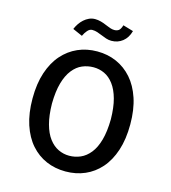

<svg xmlns="http://www.w3.org/2000/svg" viewBox="-132 -1027 1013 1138"><g transform="rotate(15 375.0 -458.0)"><path d="M674.8 -363.3Q674.8 -272.5 651.9 -203.1Q628.9 -133.8 588.4 -87.9Q547.9 -42 493.7 -18.6Q439.5 4.9 375 4.9Q310.5 4.9 256.3 -18.6Q202.1 -42 161.6 -87.9Q121.1 -133.8 98.1 -203.1Q75.2 -272.5 75.2 -363.3Q75.2 -454.1 98.1 -522.9Q121.1 -591.8 161.6 -637.7Q202.1 -683.6 256.3 -707.5Q310.5 -731.4 375 -731.4Q439.5 -731.4 493.7 -707.5Q547.9 -683.6 588.4 -637.7Q628.9 -591.8 651.9 -522.9Q674.8 -454.1 674.8 -363.3ZM372.1 -90.8Q408.2 -90.8 440.9 -105Q473.6 -119.1 499.5 -151.4Q525.4 -183.6 540 -235.8Q554.7 -288.1 555.7 -363.3Q554.7 -436.5 540.5 -487.8Q526.4 -539.1 501.5 -572.3Q476.6 -605.5 444.8 -620.1Q413.1 -634.8 377.9 -634.8Q341.8 -634.8 309.1 -621.1Q276.4 -607.4 250.5 -574.7Q224.6 -542 210 -490.2Q195.3 -438.5 194.3 -363.3Q195.3 -290 209.5 -238.3Q223.6 -186.5 248.5 -153.8Q273.4 -121.1 305.2 -106Q336.9 -90.8 372.1 -90.8ZM202.1 -823.2Q209 -839.8 219.7 -856Q230.5 -872.1 244.6 -884.8Q258.8 -897.5 275.9 -905.3Q293 -913.1 312.5 -913.1Q330.1 -913.1 348.1 -908.2Q366.2 -903.3 381.3 -896.5Q396.5 -889.6 411.1 -884.8Q425.8 -879.9 437.5 -879.9Q454.1 -879.9 464.8 -887.7Q475.6 -895.5 483.4 -920.9L546.9 -902.3Q535.2 -859.4 505.9 -836.4Q476.6 -813.5 437.5 -813.5Q420.9 -813.5 404.8 -818.8Q388.7 -824.2 373.5 -830.6Q358.4 -836.9 343.8 -841.8Q329.1 -846.7 312.5 -846.7Q296.9 -846.7 283.7 -831.5Q270.5 -816.4 261.7 -796.9Z"/></g></svg>

Font: Allerta
Style: Medium
Weight: 500
Designer: Matt McInerney
Foundry: Matt McInerney
Version: Version 1.0